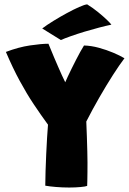

<svg xmlns="http://www.w3.org/2000/svg" viewBox="-20 -863 590 880"><path d="M200 -291.5Q183 -314.5 166.8 -338Q150.5 -361.5 134.2 -385.8Q118 -410 102.2 -436.5Q86.5 -463 70.5 -492.2Q54.5 -521.5 38.8 -554.5Q23 -587.5 7 -625Q65 -647 117.5 -654.8Q170 -662.5 202 -662.5Q206 -653 212.8 -636.5Q219.5 -620 228 -599.8Q236.5 -579.5 245.8 -558.5Q255 -537.5 263.5 -518.5Q272 -499.5 279 -486Q283 -496 290.8 -512.2Q298.5 -528.5 308 -548Q317.5 -567.5 328 -587.8Q338.5 -608 348 -625.5Q357.5 -643 365 -654.5Q398.5 -653.5 433.2 -644Q468 -634.5 498.8 -621.5Q529.5 -608.5 550.5 -596Q528 -566.5 498 -519.8Q468 -473 436 -417.5Q404 -362 375.5 -306Q377 -272.5 378.2 -236Q379.5 -199.5 380.2 -168.2Q381 -137 381 -118Q381 -96 380.8 -72.8Q380.5 -49.5 380.2 -32.5Q380 -15.5 379.5 -11Q373 -8 349.5 -5.8Q326 -3.5 297 -3.5Q266.5 -3.5 236.5 -6Q206.5 -8.5 187.5 -12Q187.5 -40.5 188.8 -78.5Q190 -116.5 191.8 -156.5Q193.5 -196.5 195.8 -232.2Q198 -268 200 -291.5ZM379.5 -843Q407 -826 431 -806.2Q455 -786.5 471 -771Q487 -755.5 490.5 -750Q466.5 -745 434 -736.5Q401.5 -728 367.5 -717.8Q333.5 -707.5 304.5 -697.2Q275.5 -687 259 -679.5L173.5 -732.5Q194.5 -748.5 224.5 -767Q254.5 -785.5 285.8 -802.5Q317 -819.5 342.5 -830.8Q368 -842 379.5 -843Z"/></svg>

Font: Grandstander Thin Black
Style: Regular
Weight: 900
Version: Version 1.200